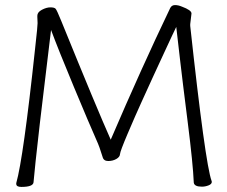

<svg xmlns="http://www.w3.org/2000/svg" viewBox="-20 -730 895 756"><path d="M734 -677 729 -635V-628Q788 -87 813 -18L814 -14Q814 -5 801 0Q788 5 775 5Q745 5 743 -11Q740 -84 719 -250Q698 -416 689.5 -490Q681 -564 674 -624Q671 -619 658 -590.5Q645 -562 625 -519.5Q605 -477 582 -426.5Q559 -376 536 -325.5Q513 -275 483 -204.5Q453 -134 452.5 -123Q452 -112 438 -104Q424 -96 406 -96Q388 -96 384 -112Q372 -152 360 -178Q332 -241 271 -387.5Q210 -534 181 -612Q166 -485 155 -395.5Q144 -306 137 -245Q116 -62 112 -12Q110 6 64 6Q44 6 44 -6V-9Q72 -108 118 -537Q123 -584 126 -612L128 -639L127 -663V-668Q127 -682 145 -691.5Q163 -701 178.5 -701Q194 -701 199 -695.5Q204 -690 221 -648Q362 -301 416 -180Q536 -460 650 -698Q656 -710 669 -710Q682 -710 696 -704Q734 -690 734 -677Z"/></svg>

Font: ToneOZ-Pinyin-WenKai-Light
Style: Light
Weight: 300
Designer: Fontworks Inc.
Foundry: ToneOZ
Version: Version 0.240331